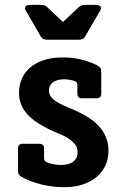

<svg xmlns="http://www.w3.org/2000/svg" viewBox="-20 -755 516 789"><path d="M425.8 -134.8Q425.8 -103.5 413.8 -76.4Q401.9 -49.3 378.9 -29.3Q356 -9.3 321.8 2.4Q287.6 14.2 243.2 14.2Q219.7 14.2 195.8 11.2Q171.9 8.3 149.2 2.7Q126.5 -2.9 105.7 -10.7Q85 -18.6 67.9 -28.8Q54.2 -36.6 54.2 -51.8V-145Q54.2 -153.8 58.6 -158.9Q63 -164.1 73.2 -164.1H142.1Q161.1 -164.1 161.1 -145V-105Q161.1 -97.7 164.6 -93.8Q168 -89.8 175.8 -86.9Q187 -82.5 201.4 -79.8Q215.8 -77.1 230 -77.1Q264.6 -77.1 281.7 -91.1Q298.8 -105 298.8 -129.9Q298.8 -140.1 295.2 -149.9Q291.5 -159.7 282.2 -169.2Q272.9 -178.7 257.6 -188.2Q242.2 -197.8 219.2 -207Q179.2 -223.6 148.9 -241.2Q118.7 -258.8 98.4 -279.1Q78.1 -299.3 68.1 -322.8Q58.1 -346.2 58.1 -374Q58.1 -401.4 68.1 -427.5Q78.1 -453.6 99.9 -473.9Q121.6 -494.1 155.8 -506.6Q189.9 -519 238.8 -519Q276.9 -519 311 -511Q345.2 -502.9 375 -488.8Q384.8 -483.9 390.4 -478.3Q396 -472.7 396 -462.9V-370.1Q396 -351.1 377 -351.1H316.9Q297.9 -351.1 297.9 -370.1V-404.8Q297.9 -414.6 293.2 -418Q288.6 -421.4 284.2 -422.9Q276.4 -425.3 265.1 -427.2Q253.9 -429.2 245.1 -429.2Q226.1 -429.2 213.9 -425Q201.7 -420.9 194.3 -414.3Q187 -407.7 184.1 -399.9Q181.2 -392.1 181.2 -384.8Q181.2 -375 184.3 -366.5Q187.5 -357.9 196.8 -349.1Q206.1 -340.3 223.1 -330.8Q240.2 -321.3 268.1 -310.1Q305.2 -294.9 334.5 -277.6Q363.8 -260.3 384 -239Q404.3 -217.8 415 -192.1Q425.8 -166.5 425.8 -134.8ZM330.1 -605.5Q325.7 -597.7 319.6 -594.7Q313.5 -591.8 302.7 -591.8H174.8Q164.1 -591.8 158 -594.7Q151.9 -597.7 147.5 -605.5L84.5 -713.9Q81.1 -720.7 84.5 -727.8Q87.9 -734.9 104.5 -734.9H144Q153.8 -734.9 160.6 -733.4Q167.5 -731.9 172.9 -726.6L238.8 -664.6L304.7 -726.6Q310.1 -731.9 317.1 -733.4Q324.2 -734.9 334 -734.9H373Q381.3 -734.9 386.2 -732.9Q391.1 -731 393.3 -727.8Q395.5 -724.6 395.3 -720.9Q395 -717.3 393.1 -713.9Z"/></svg>

Font: New Telegraph
Style: Bold
Weight: 700
Designer: Frank Baranowski
Foundry: Frank Baranowski
Version: Version 3.001